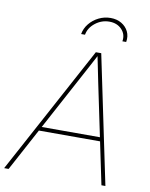

<svg xmlns="http://www.w3.org/2000/svg" viewBox="-123 -1003 837 1074"><g transform="rotate(10 295.5 -465.5)"><path d="M-23.9 0 368.7 -727.5H399.4L551.3 0H528.8L411.1 -563.5Q403.3 -602.5 395.3 -641.6Q387.2 -680.7 379.4 -719.7H388.2Q367.2 -680.7 346.7 -641.6Q326.2 -602.5 304.7 -563.5L1.5 0ZM123 -240.7 127 -263.2H487.3L483.4 -240.7ZM417.5 -930.7Q453.1 -930.7 479.5 -915Q505.9 -899.4 518.8 -873Q531.7 -846.7 525.9 -813.5H504.4Q511.2 -853.5 484.6 -881.3Q458 -909.2 414.1 -909.2Q370.1 -909.2 334.5 -881.3Q298.8 -853.5 292 -813.5H270Q275.9 -846.7 297.4 -873Q318.8 -899.4 350.3 -915Q381.8 -930.7 417.5 -930.7Z"/></g></svg>

Font: Inter 24pt Thin
Style: Italic
Weight: 250
Italic angle: -9.3988°
Version: Version 4.001;git-66647c0bb